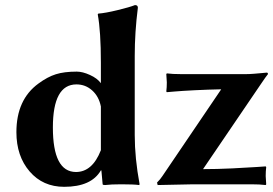

<svg xmlns="http://www.w3.org/2000/svg" viewBox="-20 -718 1064 748"><path d="M373 -132.8V-303.2Q365.2 -342.3 339.1 -365.7Q313 -389.2 277.8 -389.2Q186 -389.2 186 -221.2Q186 -48.3 275.9 -47.9Q339.8 -47.9 373 -132.8ZM373 -54.2Q335.9 9.8 230 9.8Q147 9.8 95.5 -50Q43.9 -109.9 43.9 -203.1Q43.9 -330.1 129.9 -392.6Q165 -418.5 197.5 -428.7Q230 -439 278.8 -439Q301.8 -439 330.3 -426Q358.9 -413.1 373 -394V-474.1Q373 -595.2 360.8 -662.1L362.8 -665Q390.6 -667 437.7 -678.5Q484.9 -689.9 505.9 -698.2Q517.1 -698.2 517.1 -688Q504.9 -591.8 504.9 -500V-191.9Q504.9 -102.1 523.9 0L522 2.9Q502 0 452.6 0Q412.1 0 389.2 2.9Q380.4 2.9 379.9 0L375 -54.2ZM841.8 -370.1Q792 -369.1 739 -366.5Q686 -363.8 658.2 -361.3L629.9 -358.9L627.9 -361.8Q629.9 -377.9 629.9 -397Q629.9 -402.8 627.9 -429.2L629.9 -432.1Q651.9 -429.2 686 -429.2H938Q951.2 -429.2 970 -430.7Q988.8 -432.1 1003.4 -433.6Q1018.1 -435.1 1019 -435.1Q1023.9 -435.1 1023.9 -429.2Q1017.1 -421.4 994.1 -387.2L771 -59.1Q824.2 -59.1 885 -62Q945.8 -64.9 980.5 -67.4L1015.1 -69.8L1017.1 -66.9Q1015.1 -50.8 1015.1 -32.2Q1015.1 -26.4 1017.1 0L1015.1 2.9Q992.2 0 959 0H732.9L594.2 2.9L591.8 -6.8Q605 -20 612.8 -32.2Z"/></svg>

Font: Linux Biolinum
Style: Bold
Weight: 700
Designer: Philipp H. Poll
Foundry: Philipp H. Poll
Version: Version 1.3.2 ; ttfautohint (v0.9)